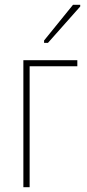

<svg xmlns="http://www.w3.org/2000/svg" viewBox="-20 -777 361 797"><path d="M163 -599H179L313 -750V-757H283L163 -609ZM77 0H103V-502H301V-527H77Z"/></svg>

Font: Noto Sans Condensed Thin
Style: Regular
Weight: 100
Width: 3
Designer: Monotype Design Team
Foundry: Monotype Imaging Inc.
Version: Version 2.013